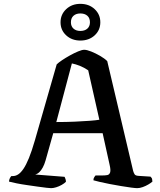

<svg xmlns="http://www.w3.org/2000/svg" viewBox="-20 -979 835 999"><path d="M246 0Q241 0 222 -2Q203 -4 176 -8Q149 -12 120.5 -16Q92 -20 67 -25Q42 -30 27 -34Q27 -43 31 -51Q35 -59 39 -63H48Q61 -63 74.5 -71.5Q88 -80 102 -100.5Q116 -121 130.5 -156.5Q145 -192 161 -247L275 -644Q284 -653 302.5 -665.5Q321 -678 343.5 -690.5Q366 -703 386.5 -711.5Q407 -720 418 -720Q432 -720 454.5 -711Q477 -702 500.5 -688.5Q524 -675 538 -661L673 -89Q676 -79 680.5 -72Q685 -65 700 -64L763 -60Q766 -56 769 -53Q772 -50 773 -34Q765 -27 751.5 -19Q738 -11 722.5 -5.5Q707 0 694 0Q685 0 662 -3Q639 -6 609.5 -11Q580 -16 551 -21.5Q522 -27 499 -32.5Q476 -38 466 -41Q466 -51 471 -58Q476 -65 477 -66H511Q527 -66 538 -68Q549 -70 553 -82Q557 -94 550 -123L514 -286H257L217 -144Q211 -123 202.5 -107.5Q194 -92 184.5 -83Q175 -74 163 -71L316 -59Q317 -56 320 -49.5Q323 -43 323 -33Q315 -25 301 -17Q287 -9 272 -4.5Q257 0 246 0ZM273 -344Q325 -344 369.5 -346Q414 -348 447 -350.5Q480 -353 497 -356L439 -613Q417 -628 395.5 -636.5Q374 -645 354 -649ZM398 -768Q354 -768 324.5 -795Q295 -822 295 -863Q295 -904 324.5 -931.5Q354 -959 398 -959Q443 -959 472.5 -931.5Q502 -904 502 -863Q502 -822 472.5 -795Q443 -768 398 -768ZM398 -818Q421 -818 434.5 -830Q448 -842 448 -863Q448 -885 434.5 -897Q421 -909 398 -909Q376 -909 362.5 -897Q349 -885 349 -863Q349 -842 362.5 -830Q376 -818 398 -818Z"/></svg>

Font: Texturina 12pt Medium
Style: Regular
Weight: 500
Designer: Guillermo Torres Carreño
Foundry: Omnibus-Type
Version: Version 1.002